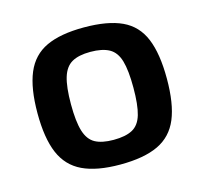

<svg xmlns="http://www.w3.org/2000/svg" viewBox="-81 -594 743 698"><g transform="rotate(-15 290.0 -245.0)"><path d="M290 -503Q380 -503 433.5 -478Q487 -453 510.5 -396Q534 -339 534 -245Q534 -151 510.5 -94.5Q487 -38 433.5 -12.5Q380 13 290 13Q202 13 148.5 -12.5Q95 -38 71 -94.5Q47 -151 47 -245Q47 -339 71 -396Q95 -453 148.5 -478Q202 -503 290 -503ZM290 -411Q246 -411 220.5 -396.5Q195 -382 184 -346Q173 -310 173 -245Q173 -180 184 -144Q195 -108 220.5 -94Q246 -80 290 -80Q335 -80 361 -94Q387 -108 397.5 -144Q408 -180 408 -245Q408 -310 397.5 -346Q387 -382 361 -396.5Q335 -411 290 -411Z"/></g></svg>

Font: Exo 2 SemiBold
Style: Regular
Weight: 600
Designer: Natanael Gama
Foundry: Natanael Gama
Version: Version 2.010